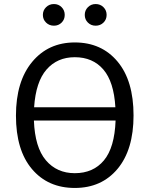

<svg xmlns="http://www.w3.org/2000/svg" viewBox="-20 -908 732 940"><path d="M244.1 -782.2Q221.2 -782.2 205.6 -797.4Q189.9 -812.5 189.9 -835Q189.9 -857.4 205.6 -872.8Q221.2 -888.2 244.1 -888.2Q266.6 -888.2 281.7 -872.8Q296.9 -857.4 296.9 -835Q296.9 -812.5 281.7 -797.4Q266.6 -782.2 244.1 -782.2ZM448.2 -782.2Q425.8 -782.2 410.4 -797.4Q395 -812.5 395 -835Q395 -857.4 410.4 -872.8Q425.8 -888.2 448.2 -888.2Q471.2 -888.2 486.6 -872.8Q502 -857.4 502 -835Q502 -812.5 486.6 -797.4Q471.2 -782.2 448.2 -782.2ZM346.2 -700.2Q477.1 -700.2 555.4 -606.7Q633.8 -513.2 633.8 -342.8Q633.8 -175.3 555.7 -81.5Q477.5 12.2 346.2 12.2Q214.8 12.2 136.5 -80.3Q58.1 -172.9 58.1 -341.8Q58.1 -509.3 137.2 -604.7Q216.3 -700.2 346.2 -700.2ZM346.2 -627.9Q260.3 -627.9 207.8 -567.6Q155.3 -507.3 147 -382.8H544.9Q537.6 -507.8 485.8 -567.9Q434.1 -627.9 346.2 -627.9ZM346.2 -60.1Q436.5 -60.1 488.8 -122.8Q541 -185.5 545.9 -317.9H146Q150.9 -186.5 204.6 -123.3Q258.3 -60.1 346.2 -60.1Z"/></svg>

Font: Fira Sans Book
Style: Regular
Weight: 350
Designer: Carrois Corporate & Edenspiekermann AG
Foundry: Carrois Corporate GbR & Edenspiekermann AG
Version: Version 4.203;PS 004.203;hotconv 1.0.88;makeotf.lib2.5.64775